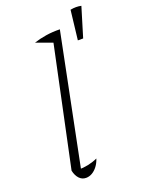

<svg xmlns="http://www.w3.org/2000/svg" viewBox="-152 -876 706 951"><g transform="rotate(-20 200.5 -400.0)"><path d="M216 -676 123 -710Q153 -720 188 -725.5Q223 -731 261 -730ZM118 -21 107 -45Q136 -45 162 -50.5Q188 -56 212 -67Q205 -45 192.5 -28.5Q180 -12 164.5 -3Q149 6 132 6Q111 6 96.5 -9.5Q82 -25 76 -52L217 -718L261 -730ZM326 -648 344 -803Q374 -809 401 -803L354 -648Z"/></g></svg>

Font: Piazzolla Thin Thin
Style: Italic
Weight: 250
Italic angle: -11.3°
Version: Version 2.005